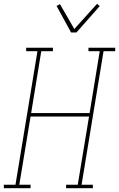

<svg xmlns="http://www.w3.org/2000/svg" viewBox="-57 -985 623 1005"><path d="M-37 0V-18H24L139 -717H80V-735H220V-717H159L106 -393H412L465 -717H406V-735H546V-717H485L370 -18H429V0H289V-18H350L409 -375H103L44 -18H103V0ZM315 -815 239 -954 257 -963 332 -833 451 -965 465 -953 343 -815Z"/></svg>

Font: Iosevka Curly Slab Thin
Style: Italic
Weight: 100
Italic angle: -9°
Monospace: yes
Designer: Belleve Invis
Foundry: Belleve Invis
Version: Version 22.1.2; ttfautohint (v1.8.4)